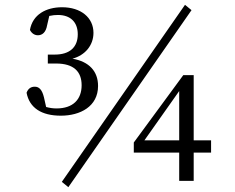

<svg xmlns="http://www.w3.org/2000/svg" viewBox="-20 -749 975 795"><path d="M184 -683C197 -686 209 -687 220 -687C271 -687 302 -658 302 -607C302 -553 268 -523 207 -523H178V-486H212C286 -486 318 -452 318 -396C318 -337 282 -300 214 -300C199 -300 186 -302 171 -306L162 -346C154 -379 141 -390 124 -390C110 -390 97 -384 90 -365C102 -302 152 -270 232 -270C312 -270 386 -308 386 -393C386 -454 349 -494 280 -506C332 -520 367 -561 367 -613C367 -676 315 -719 237 -719C171 -719 115 -689 104 -625C111 -611 123 -603 137 -603C155 -603 170 -615 175 -644ZM746 -729 236 4 263 26 773 -707ZM578 -168 722 -372V-168ZM854 -168H782V-438H739L534 -159V-117H722V0H782V-117H854Z"/></svg>

Font: Source Han Serif K
Style: Regular
Weight: 400
Designer: Ryoko NISHIZUKA 西塚涼子 (kana & ideographs); Frank Grießhammer (Latin, Greek & Cyrillic); Wenlong ZHANG 张文龙 (bopomofo); San
Foundry: Adobe Systems Incorporated
Version: Version 1.001;PS 1.001;hotconv 16.6.54;makeotf.lib2.5.65590